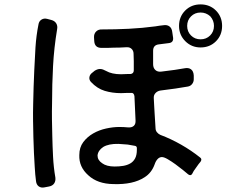

<svg xmlns="http://www.w3.org/2000/svg" viewBox="-20 -843 1040 874"><path d="M893 -627Q852 -627 823.5 -655.5Q795 -684 795 -725Q795 -767 823 -795Q851 -823 893 -823Q935 -823 963 -795Q991 -767 991 -725Q991 -683 963 -655Q935 -627 893 -627ZM893 -664Q919 -664 936.5 -681.5Q954 -699 954 -725Q954 -750 937 -769Q918 -786 893 -786Q867 -786 849.5 -768.5Q832 -751 832 -725Q832 -699 849.5 -681.5Q867 -664 893 -664ZM144 -18Q140 -47 138 -84Q134 -144 132 -218Q131 -255 130.5 -293Q130 -331 131 -370Q132 -409 133 -447Q134 -485 136 -523Q138 -574 141.5 -627.5Q145 -681 155 -731Q157 -746 168.5 -753.5Q180 -761 195 -757L214 -752Q229 -748 236 -736.5Q243 -725 240 -710Q226 -626 221.5 -542.5Q217 -459 217 -374Q216 -336 216.5 -299Q217 -262 218 -226Q219 -179 221.5 -130Q224 -81 232 -35Q234 -19 226.5 -8Q219 3 203 6L182 10Q167 13 156.5 5.5Q146 -2 144 -18ZM496 -5Q424 -6 382 -45Q339 -83 341 -137Q341 -172 359 -196Q377 -220 404 -235.5Q431 -251 463 -258Q495 -265 523 -265Q534 -265 543.5 -264.5Q553 -264 564 -263Q580 -262 589 -270Q598 -278 597 -295L592 -405Q590 -422 575 -420H559L531 -419Q491 -419 456.5 -429.5Q422 -440 394 -470Q385 -480 387 -492Q389 -504 400 -512L411 -521Q424 -529 435 -529Q442 -529 449 -526.5Q456 -524 463 -520Q489 -505 531 -505L558 -506H574Q589 -508 589 -523V-565L588 -598Q588 -612 579 -620.5Q570 -629 556 -628Q541 -627 526 -626.5Q511 -626 496 -626Q482 -625 468.5 -625Q455 -625 442 -625Q411 -625 409 -656L408 -672Q407 -689 417.5 -699.5Q428 -710 445 -709Q506 -709 566.5 -712Q627 -715 687 -723Q697 -725 706 -726Q715 -727 723 -728Q740 -731 751 -723Q762 -715 764 -698L768 -671Q770 -650 750 -647L703 -641Q677 -638 677 -612V-551Q677 -534 687 -524.5Q697 -515 714 -517Q730 -519 745 -521Q760 -523 776 -525Q787 -527 797.5 -528.5Q808 -530 819 -532Q838 -536 849.5 -527.5Q861 -519 862 -499V-482Q862 -470 854.5 -460.5Q847 -451 835 -449Q813 -445 779 -440Q762 -438 745 -435.5Q728 -433 711 -431Q697 -429 688 -419.5Q679 -410 680 -396Q681 -376 682 -358.5Q683 -341 684 -324L688 -260Q688 -249 694.5 -241Q701 -233 710 -229Q758 -211 804.5 -184.5Q851 -158 891 -126Q901 -119 893 -107Q890 -104 884 -96L862 -65L855 -52Q849 -41 837 -49Q830 -55 813.5 -68.5Q797 -82 779 -95Q761 -108 744 -118Q727 -128 717 -128Q706 -128 697.5 -119Q689 -110 684 -95Q670 -56 638 -36Q586 -2 496 -5ZM502 -85Q523 -85 541 -88Q559 -91 573 -99Q587 -107 595 -122Q603 -137 603 -161V-169Q603 -177 595 -179L561 -185L519 -188Q475 -189 450 -174Q426 -158 424 -135Q424 -114 445 -100Q465 -85 502 -85Z"/></svg>

Font: Higure Gothic Medium
Style: Regular
Weight: 500
Designer: Yoshimichi Ohira
Foundry: Positype
Version: Version 1.000